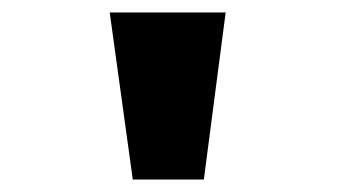

<svg xmlns="http://www.w3.org/2000/svg" viewBox="-20 -720 540 308"><path d="M193 -432 156 -700H342L307 -432Z"/></svg>

Font: Trispace SemiExpanded ExtraBold
Style: Regular
Weight: 800
Width: 6
Designer: Tyler Finck
Foundry: Etcetera Type Company
Version: Version 1.210; ttfautohint (v1.8.3)